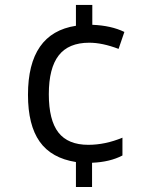

<svg xmlns="http://www.w3.org/2000/svg" viewBox="-20 -744 612 774"><path d="M352.1 -724.1V-644Q428.2 -641.1 481.4 -615.2L458 -546.9Q392.6 -571.8 339.8 -571.8Q256.3 -571.8 216.6 -520.5Q176.8 -469.2 176.8 -364.3Q176.8 -259.3 215.6 -209.7Q254.4 -160.2 335.9 -160.2Q404.3 -160.2 473.6 -189V-117.2Q423.3 -90.8 351.1 -87.9V9.8H286.1V-90.8Q187 -106.4 139.9 -173.1Q92.8 -239.7 92.8 -361.8Q92.8 -610.4 286.1 -640.1V-724.1Z"/></svg>

Font: Open Sans Hebrew
Style: Regular
Weight: 400
Foundry: Ascender Corporation, Yanek Iontef
Version: Version 2.001;PS 002.001;hotconv 1.0.70;makeotf.lib2.5.58329